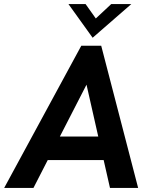

<svg xmlns="http://www.w3.org/2000/svg" viewBox="-48 -921 741 941"><path d="M-27.5 0H116L186 -136.5H460L491 0H629L448 -697H350.5ZM245.5 -252 376 -506 433.5 -252ZM287.5 -901 406 -736 595.5 -901H497L421.5 -830.5L371.5 -901Z"/></svg>

Font: HK Grotesk
Style: Bold Italic
Weight: 700
Italic angle: -16°
Designer: Alfredo Marco Pradil
Foundry: Hanken Design Co.
Version: Version 3.001;FEAKit 1.0